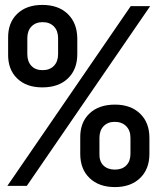

<svg xmlns="http://www.w3.org/2000/svg" viewBox="-20 -755 640 780"><path d="M152 -400Q87 -400 49.5 -436.5Q12 -473 13 -535V-600Q12 -662 49.5 -698.5Q87 -735 152 -735Q217 -735 255 -698.5Q293 -662 294 -600V-535Q294 -473 256 -436.5Q218 -400 152 -400ZM10 0 511 -730H590L89 0ZM153 -470Q182 -470 199 -487.5Q216 -505 216 -535V-600Q216 -630 199 -647.5Q182 -665 153 -665Q125 -665 108 -647.5Q91 -630 91 -600V-535Q91 -505 107.5 -487.5Q124 -470 153 -470ZM447 5Q382 5 344 -31.5Q306 -68 306 -130V-195Q305 -257 343 -293.5Q381 -330 447 -330Q511 -330 549 -293.5Q587 -257 587 -195V-130Q587 -68 549 -31.5Q511 5 447 5ZM447 -66Q476 -66 493 -83Q510 -100 510 -130V-195Q510 -225 492.5 -242.5Q475 -260 446 -260Q418 -260 401 -242.5Q384 -225 384 -195V-130Q383 -100 400 -83Q417 -66 447 -66Z"/></svg>

Font: JetBrainsMono NFM Medium
Style: Regular
Weight: 500
Monospace: yes
Designer: Philipp Nurullin, Konstantin Bulenkov
Foundry: JetBrains
Version: Version 2.304; ttfautohint (v1.8.4.7-5d5b);Nerd Fonts 3.3.0